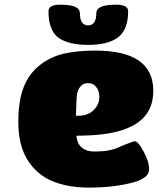

<svg xmlns="http://www.w3.org/2000/svg" viewBox="-20 -810 690 839"><path d="M414.1 -386.2Q414.1 -414.1 399.7 -430.9Q385.3 -447.8 362.8 -446.8Q345.7 -446.3 333.7 -434.1Q321.8 -421.9 317.9 -404.8Q314 -386.7 313 -339.8L312 -304.2H321.8Q364.7 -304.2 389.4 -328.9Q414.1 -353.5 414.1 -386.2ZM353 -217.8 314 -216.8Q316.9 -181.2 338.6 -164.1Q360.4 -147 396 -147.9Q460 -147.9 500 -167Q518.1 -175.3 542 -184.1Q565.9 -192.9 568.8 -192.9Q584 -192.9 607.9 -147Q631.8 -104 631.8 -67.9Q630.4 -29.3 550.8 -9.8Q469.2 9.8 370.1 9.8Q255.4 9.8 180.2 -32.2Q93.3 -85.9 69.8 -186Q60.1 -227.1 60.1 -277.8Q60.1 -368.7 83 -428.2Q106 -487.8 154.8 -525.9Q199.2 -561 256.6 -575Q314 -588.9 397 -588.9Q649.9 -588.9 649.9 -413.1Q649.9 -318.4 575.9 -270Q502 -221.7 353 -217.8ZM329.1 -752.9Q329.1 -699.2 365.2 -699.2Q400.9 -699.2 400.9 -752.9Q400.9 -786.1 470.2 -789.1Q540 -793.5 540 -761.2Q540 -680.7 496.3 -647.2Q452.6 -613.8 365.2 -613.8Q281.7 -613.8 236.8 -644Q191.9 -675.8 191.9 -761.2Q191.9 -793.5 259.8 -789.1Q329.1 -786.1 329.1 -752.9Z"/></svg>

Font: GGS TheRock Black
Style: Regular
Weight: 900
Designer: Rodrigo Fuenzalida (2012); Goodgame Studios (2014)
Foundry: Rodrigo Fuenzalida,2012;  GGS,2014
Version: Version 1.002 | FøM Mod